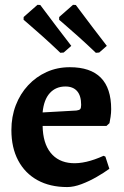

<svg xmlns="http://www.w3.org/2000/svg" viewBox="-20 -745 502 777"><path d="M251.9 12Q182.1 12 131.5 -16Q80.9 -44 53.5 -95.8Q26.1 -147.5 26.1 -218.5Q26.1 -272.6 43.8 -318.9Q61.5 -365.1 93.7 -399.7Q125.8 -434.3 168.7 -453.6Q211.5 -473 262.4 -473Q429.9 -473 429.9 -303.2Q429.9 -288 427.5 -271.9Q425 -255.9 423 -246.5L410.9 -235.4H152.5Q153.7 -165.8 184.5 -127.2Q215.3 -88.6 270.2 -84.8Q325.2 -81 399.1 -114.5L406.5 -111.2L422.5 -61.9Q401.6 -46.5 371.6 -29.2Q341.6 -11.8 310 0.1Q278.4 12 251.9 12ZM152.4 -290 289.2 -297.7Q301.1 -299.2 304.7 -303.6Q308.4 -307.9 308.4 -320.6Q308.4 -357.5 292.1 -376.2Q275.7 -395 244.8 -395Q206 -395 181.7 -368.4Q157.4 -341.9 152.4 -290ZM367.9 -531.3Q331.2 -566.5 297 -597Q262.9 -627.4 241.1 -646.2Q219.3 -664.9 219.3 -664.9L219.5 -676.2L275.5 -725.5L286.8 -724.8Q286.8 -724.8 305.6 -699.8Q324.4 -674.7 353.2 -636.5Q382 -598.4 412.3 -559.4L381.5 -532.4ZM224.2 -531.3Q187.4 -566.5 153.3 -597Q119.1 -627.4 97.3 -646.2Q75.5 -664.9 75.5 -664.9L75.7 -676.2L131.7 -725.5L143 -724.8Q143 -724.8 161.8 -699.8Q180.6 -674.7 209.4 -636.5Q238.3 -598.4 268.5 -559.4L237.7 -532.4Z"/></svg>

Font: Alegreya
Style: Regular
Weight: 400
Designer: Juan Pablo del Peral
Foundry: Huerta Tipografica
Version: Version 2.009